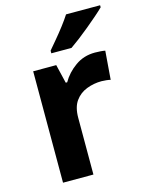

<svg xmlns="http://www.w3.org/2000/svg" viewBox="-116 -838 696 909"><g transform="rotate(-15 232.5 -383.0)"><path d="M383 -556Q394 -556 409 -555Q424 -554 433 -552L422 -412Q415 -414 401.5 -415.5Q388 -417 378 -417Q340 -417 305 -403.5Q270 -390 248.5 -360Q227 -330 227 -278V0H78V-546H191L213 -454H220Q244 -496 286 -526Q328 -556 383 -556ZM465 -756Q451 -742 428 -722Q405 -702 378.5 -680Q352 -658 326.5 -638.5Q301 -619 282 -606H183V-619Q199 -638 220.5 -663.5Q242 -689 263 -716.5Q284 -744 298 -766H465Z"/></g></svg>

Font: Noto Sans Cham
Style: Bold
Weight: 700
Version: Version 2.002